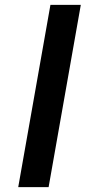

<svg xmlns="http://www.w3.org/2000/svg" viewBox="-20 -770 352 790"><path d="M312.5 -750 180 0H55L187.5 -750Z"/></svg>

Font: Russisch Sans
Style: Bold Italic
Weight: 700
Italic angle: -10°
Designer: Michael Sharanda (font) & Cristiano Sobral (main changes)
Foundry: Michael Sharanda
Version: Version 2.00;September 8, 2020;FontCreator 13.0.0.2681 64-bi